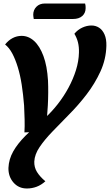

<svg xmlns="http://www.w3.org/2000/svg" viewBox="-20 -884 625 1092"><path d="M133 188Q86 188 56.5 154Q27 120 28 71Q30 22 55 -22.5Q80 -67 126 -113Q172 -159 236 -213Q275 -249 309 -292.5Q343 -336 369.5 -385Q396 -434 412 -485Q428 -536 429 -585Q430 -617 423.5 -643Q417 -669 403 -692Q422 -715 448 -727Q474 -739 500 -739Q524 -739 543.5 -726.5Q563 -714 574.5 -688Q586 -662 585 -623Q583 -547 551.5 -478Q520 -409 472.5 -347Q425 -285 371 -231Q322 -181 278 -135.5Q234 -90 205.5 -48Q177 -6 175 35Q174 67 190 93.5Q206 120 238 147Q215 168 188.5 178Q162 188 133 188ZM119 -131Q121 -166 120 -204Q119 -242 117 -284Q112 -347 103.5 -402Q95 -457 81 -502.5Q67 -548 49.5 -580.5Q32 -613 9 -631Q28 -655 52 -667.5Q76 -680 103 -680Q142 -680 174 -651Q206 -622 227 -565.5Q248 -509 253 -426Q256 -358 252 -283.5Q248 -209 239 -135ZM172 -776Q171 -782 170 -788.5Q169 -795 169 -800Q169 -827 187 -845.5Q205 -864 235 -864H464Q466 -858 466.5 -851.5Q467 -845 467 -838Q467 -810 448 -793Q429 -776 395 -776Z"/></svg>

Font: Sansita Swashed Light SemiBold
Style: Regular
Weight: 600
Version: Version 1.003